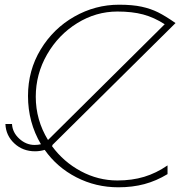

<svg xmlns="http://www.w3.org/2000/svg" viewBox="-20 -781 829 816"><path d="M479 -14Q541 -14 592.5 -29.5Q644 -45 692 -78V-41Q644 -12 593.5 1.5Q543 15 483 15Q387 15 304.5 -27.5Q222 -70 170 -144Q149 -138 129 -138Q77 -138 41 -171.5Q5 -205 3 -254H31Q33 -218 62 -191.5Q91 -165 127 -165Q142 -165 154 -168Q99 -261 99 -373Q99 -482 153 -571Q207 -660 296 -710.5Q385 -761 486 -761Q543 -761 582 -752.5Q621 -744 652 -728.5Q683 -713 726 -683L202 -164L203 -162L201 -160Q250 -93 323.5 -53.5Q397 -14 479 -14ZM132 -370Q132 -271 184 -186L680 -678Q635 -707 588.5 -719.5Q542 -732 479 -732Q388 -732 308 -682.5Q228 -633 180 -549.5Q132 -466 132 -370Z"/></svg>

Font: Poiret One
Style: Regular
Weight: 400
Designer: Denis Masharov (denis.masharov@gmail.com), Cyreal (Charset Expansion)
Foundry: Denis Masharov
Version: Version 1.101